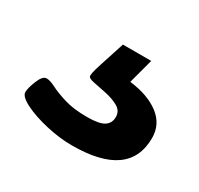

<svg xmlns="http://www.w3.org/2000/svg" viewBox="-65 -88 390 376"><g transform="rotate(30 130.0 100.5)"><path d="M131 211Q103 211 72.5 204Q42 197 21 186.5Q0 176 0 166Q0 157 7 139.5Q14 122 23 122Q31 122 43.5 128.5Q56 135 77 141.5Q98 148 129 148Q156 148 167 141Q178 134 178 120Q178 106 165.5 99Q153 92 136 88.5Q119 85 106.5 82.5Q94 80 94 75Q94 72 95 66.5Q96 61 101.5 44Q107 27 119 -10H183L168 46Q210 51 235 70Q260 89 260 120Q260 211 131 211Z"/></g></svg>

Font: Asap Semi Expanded
Style: Bold
Weight: 700
Width: 6
Designer: Pablo Cosgaya
Foundry: Omnibus-Type
Version: Version 3.001; ttfautohint (v1.8.4.7-5d5b)